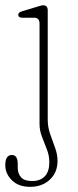

<svg xmlns="http://www.w3.org/2000/svg" viewBox="-37 -467 294 726"><path d="M143.5 -14Q143.5 14 152.8 40.2Q162 66.5 171.2 91.5Q180.5 116.5 180.5 141.5Q180.5 185.5 151.2 212.5Q122 239.5 77 239.5Q33.5 239.5 8.2 214.8Q-17 190 -17 157.5Q-17 119 8 119Q30 119 30 152.5V166Q30 190 43.2 204Q56.5 218 85 217.5Q115.5 217.5 132.5 199.5Q149.5 181.5 149.5 146.5Q149.5 121.5 140.2 97.8Q131 74 121.8 50.2Q112.5 26.5 112.5 2V-377.5Q112.5 -400 92.5 -400H47.5Q32 -400 32 -411Q32 -420.5 47 -424.5L98.5 -440Q107.5 -442.5 114.5 -444.8Q121.5 -447 126 -447Q143.5 -447 143.5 -428Z"/></svg>

Font: Fraunces 72pt S100 Thin
Style: Regular
Weight: 100
Version: Version 1.000; ttfautohint (v1.8.3)